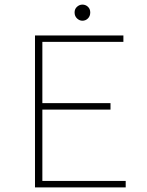

<svg xmlns="http://www.w3.org/2000/svg" viewBox="-20 -814 640 834"><path d="M132 0V-660H516V-632H164V-366H460V-338H164V-28H526V0ZM338 -724Q325 -724 314.5 -734Q304 -744 304 -760Q304 -775 314.5 -784.5Q325 -794 338 -794Q352 -794 362 -784.5Q372 -775 372 -760Q372 -744 362 -734Q352 -724 338 -724Z"/></svg>

Font: Source Code Pro ExtraLight
Style: Regular
Weight: 200
Monospace: yes
Designer: Paul D. Hunt, Teo Tuominen
Foundry: Adobe
Version: Version 1.026;hotconv 1.1.0;makeotfexe 2.6.0